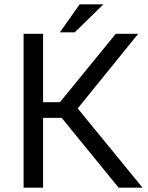

<svg xmlns="http://www.w3.org/2000/svg" viewBox="-20 -867 682 887"><path d="M325 -717.5H256.5L348 -847H458ZM638.5 0H528L265 -322.5H179V0H89V-711H179V-395H257L515 -711H618.5L339 -366Z"/></svg>

Font: Roberto Sans
Style: Regular
Weight: 400
Designer: Google (font) & Cristiano Sobral (main changes)
Version: Version 1.500; ttfautohint (v1.8.4.7-5d5b-dirty)